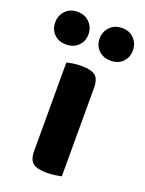

<svg xmlns="http://www.w3.org/2000/svg" viewBox="-181 -767 634 841"><g transform="rotate(20 136.0 -346.5)"><path d="M145 8Q100 8 80.5 -7Q61 -22 61 -64V-475Q71 -478 89 -481Q107 -484 129 -484Q174 -484 193.5 -469Q213 -454 213 -412V0Q203 2 185 5Q167 8 145 8ZM110 -624Q110 -592 88.5 -570.5Q67 -549 32 -549Q-3 -549 -24 -570.5Q-45 -592 -45 -624Q-45 -656 -24 -678.5Q-3 -701 32 -701Q67 -701 88.5 -678.5Q110 -656 110 -624ZM317 -624Q317 -592 296 -570.5Q275 -549 240 -549Q205 -549 183.5 -570.5Q162 -592 162 -624Q162 -656 183.5 -678.5Q205 -701 240 -701Q275 -701 296 -678.5Q317 -656 317 -624Z"/></g></svg>

Font: Baloo Chettan 2
Style: Bold
Weight: 700
Designer: Maithili Shingre, Unnati Kotecha and Ek Type
Foundry: Ek Type
Version: Version 1.640;hotconv 1.0.111;makeotfexe 2.5.65597; ttfautoh